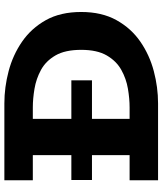

<svg xmlns="http://www.w3.org/2000/svg" viewBox="46 -772 726 857"><g transform="rotate(-90 408.5 -343.0)"><path d="M33 0V-127H358Q397 -127 441.5 -134.5Q486 -142 525.5 -164Q565 -186 590 -229Q615 -272 615 -343Q615 -415 590 -458Q565 -501 525.5 -522.5Q486 -544 441.5 -551.5Q397 -559 358 -559H33V-686H376Q448 -686 520 -667Q592 -648 651.5 -607Q711 -566 747.5 -501Q784 -436 784 -343Q784 -251 747.5 -185.5Q711 -120 651.5 -79Q592 -38 520 -19Q448 0 376 0ZM145 -74V-613H307V-74ZM34 -295V-387H479V-295Z"/></g></svg>

Font: BioRhyme ExtraBold ExtraBold
Style: Regular
Weight: 800
Version: Version 1.600;gftools[0.9.33]